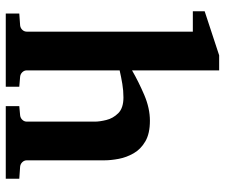

<svg xmlns="http://www.w3.org/2000/svg" viewBox="-77 -703 780 666"><g transform="rotate(90 313.0 -370.0)"><path d="M600.1 0H348.1V-46.9L379.9 -49.8Q389.2 -50.8 395.5 -57.4Q401.9 -64 401.9 -73.2V-309.1Q401.9 -325.7 396.2 -348.9Q390.6 -372.1 372.8 -390.1Q355 -408.2 317.9 -408.2Q294.4 -408.2 271 -404.3Q247.6 -400.4 224.1 -395V-73.2Q224.1 -64 230.5 -57.4Q236.8 -50.8 246.1 -49.8L280.8 -46.9V0H26.9V-46.9L67.9 -49.8Q77.1 -50.8 83.5 -57.4Q89.8 -64 89.8 -73.2V-648.9H19V-689.9L171.9 -740.2H224.1V-438Q263.7 -460.9 309.6 -480.5Q355.5 -500 398.9 -500Q443.4 -500 470.5 -484.1Q497.6 -468.3 511.7 -443.6Q525.9 -418.9 531 -391.8Q536.1 -364.7 536.1 -342.8V-73.2Q536.1 -64 542.5 -57.4Q548.8 -50.8 558.1 -49.8L600.1 -46.9Z"/></g></svg>

Font: Charis
Style: Bold
Weight: 700
Designer: Walt Agee, Miriam Martin, Annie Olsen, Victor Gaultney, Lorna Priest, Alan Ward, Bob Hallissy, Martin Hosken, Sharon Cor
Foundry: SIL Global
Version: Version 7.000